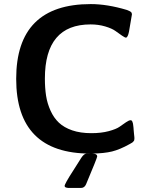

<svg xmlns="http://www.w3.org/2000/svg" viewBox="-20 -737 743 950"><path d="M429.2 -716.8Q510.3 -716.8 606.9 -688Q624 -682.1 629.9 -675.8Q632.8 -669.9 632.8 -666Q632.8 -662.1 618.2 -580.1Q612.3 -551.3 603 -550.8Q598.1 -550.8 583.5 -560.8Q568.8 -570.8 551.5 -583.5Q534.2 -596.2 500.5 -606.2Q466.8 -616.2 428.2 -616.2Q202.1 -616.2 202.1 -348.1Q202.1 -301.3 208 -263.2Q213.9 -225.1 230 -189.5Q246.1 -153.8 271.5 -129.9Q296.9 -106 337.4 -92Q377.9 -78.1 432.1 -78.1Q481 -78.1 518.1 -88.1Q555.2 -98.1 572 -110.1Q588.9 -122.1 603.5 -132.1Q618.2 -142.1 626 -142.1Q627.9 -142.1 629.4 -141.6Q630.9 -141.1 632.3 -139.6Q633.8 -138.2 634.3 -136.5Q634.8 -134.8 636 -131.8Q637.2 -128.9 637.7 -126.5Q638.2 -124 638.7 -120.1Q639.2 -116.2 639.6 -113Q640.1 -109.9 640.6 -104.5Q641.1 -99.1 641.1 -96.2Q642.1 -84 643.1 -74.5Q644 -64.9 644.5 -61.5Q645 -58.1 645 -55.7Q645 -53.2 645 -50.8Q645 -45.9 644 -43Q643.1 -40 639.6 -36.6Q636.2 -33.2 635 -32Q633.8 -30.8 627.9 -27.8L621.1 -23.9Q573.2 2.9 534.2 12.5Q495.1 22 436 22.9Q460.9 22.9 460.9 37.1Q460.9 43.9 405.8 174.8Q397.9 192.9 380.9 192.9H316.9Q305.7 191.9 301.8 188L299.8 184.1Q297.9 175.3 344.2 104Q368.2 66.9 382.8 43Q396 22.9 409.2 22.9H426.8Q60.1 22.9 60.1 -346.9Q60.1 -716.8 429.2 -716.8Z"/></svg>

Font: CMU Sans Serif
Style: Bold
Weight: 700
Version: Version 0.7.0